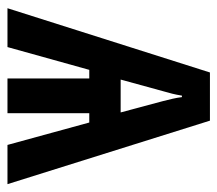

<svg xmlns="http://www.w3.org/2000/svg" viewBox="-54 -528 582 514"><g transform="rotate(90 237.0 -271.0)"><path d="M303 -542H174L2 0H106L167 -219H190V0H283V-219H308L368 0H473ZM240 -467C242 -450 246 -435 251 -415L281 -303H193L224 -416C229 -433 233 -448 236 -467Z"/></g></svg>

Font: Noto Sans Display Condensed Medium
Style: Regular
Weight: 500
Width: 3
Designer: Monotype Design Team
Foundry: Monotype Imaging Inc.
Version: Version 1.900